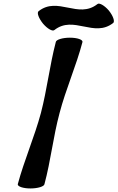

<svg xmlns="http://www.w3.org/2000/svg" viewBox="-20 -1036 661 1080"><path d="M286 -867C394 -952 509 -822 617 -907C627 -916 616 -947 592 -977C567 -1006 538 -1022 528 -1013C420 -928 305 -1058 197 -973C186 -964 198 -933 222 -903C247 -874 275 -858 286 -867ZM294 -800C259 -666 245 -534 210 -400C174 -266 116 -134 80 0C78 13 110 24 151 24C193 24 228 13 230 0C266 -134 279 -266 315 -400C350 -534 409 -666 444 -800C446 -813 415 -824 373 -824C332 -824 296 -813 294 -800Z"/></svg>

Font: Nupuram Black Oblique
Style: Regular
Weight: 900
Designer: Santhosh Thottingal (santhosh.thottingal@gmail.com)
Foundry: SMC
Version: Version 1.000